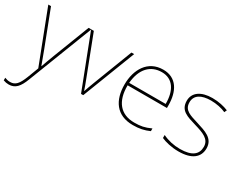

<svg xmlns="http://www.w3.org/2000/svg" viewBox="-104 -979 2058 1662"><g transform="rotate(30 925.0 -147.5)"><path d="M0 -528 201 -6 160 102C127 187 99 218 48 218C27 218 13 214 -6 207V233C13 240 29 243 48 243C113 243 148 202 181 115L430 -528H403L264 -168C241 -108 226 -66 216 -37H214C204 -65 188 -108 164 -172L27 -528Z M632 0H654L858 -528H831L681 -138C664 -95 656 -69 644 -36H642C631 -69 622 -95 605 -138L455 -528H428Z M1145 -538C991 -538 917 -408 917 -259C917 -104 988 10 1154 10C1218 10 1266 0 1317 -23V-50C1255 -22 1218 -15 1154 -15C1017 -15 942 -105 944 -266H1337V-291C1337 -430 1280 -538 1145 -538ZM1145 -513C1257 -513 1311 -423 1310 -291H945C957 -436 1033 -513 1145 -513Z M1809 -134C1809 -235 1719 -258 1631 -286C1550 -312 1481 -325 1481 -407C1481 -478 1540 -513 1636 -513C1689 -513 1748 -501 1785 -483L1796 -508C1754 -525 1699 -538 1636 -538C1524 -538 1454 -489 1454 -407C1454 -309 1529 -290 1622 -262C1710 -236 1782 -212 1782 -134C1782 -60 1732 -15 1611 -15C1549 -15 1490 -28 1437 -54V-24C1475 -7 1538 10 1611 10C1743 10 1809 -45 1809 -134Z"/></g></svg>

Font: Noto Sans Sinhala Thin
Style: Regular
Weight: 100
Designer: Jelle Bosma - Monotype Design Team
Foundry: Monotype Imaging Inc.
Version: Version 2.006